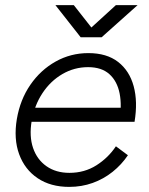

<svg xmlns="http://www.w3.org/2000/svg" viewBox="-20 -720 583 752"><path d="M251 12Q178 12 127.5 -22Q77 -56 55 -116Q33 -176 46 -254Q59 -330 99 -388Q139 -446 198 -479Q257 -512 326 -512Q398 -512 442.5 -477.5Q487 -443 503.5 -382.5Q520 -322 507 -243H447Q458 -306 448.5 -354Q439 -402 408.5 -429.5Q378 -457 325 -457Q271 -457 224.5 -430Q178 -403 146.5 -355.5Q115 -308 104 -246Q94 -186 109.5 -140.5Q125 -95 162 -69Q199 -43 252 -43Q311 -43 357.5 -72.5Q404 -102 434 -147L481 -112Q456 -75 421 -47Q386 -19 343 -3.5Q300 12 251 12ZM85 -243 94 -298H473L464 -243ZM297 -574V-575L434 -700H519L378 -574ZM296 -574 197 -700H269L368 -574H366Z"/></svg>

Font: Figtree Light Light
Style: Italic
Weight: 300
Italic angle: -9.5°
Version: Version 2.000